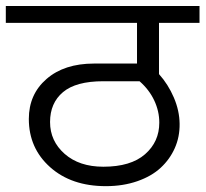

<svg xmlns="http://www.w3.org/2000/svg" viewBox="-35 -667 700 654"><path d="M325.6 -32.9Q208.3 -32.9 135.7 -97.6Q63.2 -162.3 63.2 -261.9Q63.2 -345.8 123.6 -398.1Q184 -450.5 285.1 -450.5H431.7V-589H-15.2V-646.6H644.6V-589H506.6V-414.6Q537.9 -379.7 557.1 -334.9Q576.3 -290.2 576.8 -245.4Q577.4 -200.7 560.4 -162.5Q543.5 -124.4 512.4 -95.6Q481.3 -66.7 432.8 -49.8Q384.2 -32.9 325.6 -32.9ZM317 -99.1Q410.5 -99.1 459 -141.6Q507.6 -184 507.6 -249.2Q507.6 -288.2 490.4 -324.8Q473.2 -361.5 440.3 -390.3H317Q223.5 -390.3 179.5 -353.1Q135.5 -316 135.5 -251.3Q135.5 -186.6 185.3 -142.8Q235.1 -99.1 317 -99.1Z"/></svg>

Font: KhulaRegular
Style: Regular
Weight: 400
Designer: Erin McLaughlin, Steve Matteson
Version: Version 1.001;PS 1.0;hotconv 1.0.72;makeotf.lib2.5.5900; ttf